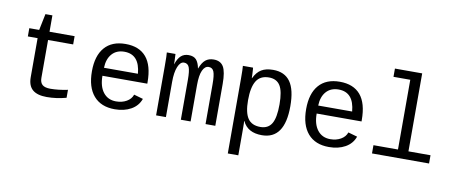

<svg xmlns="http://www.w3.org/2000/svg" viewBox="-77 -1054 3754 1589"><g transform="rotate(10 1800.5 -259.0)"><path d="M92.8 -459V-528.3H175.8L204.1 -666H262.7V-528.3H473.6V-459H262.7V-140.6Q262.7 -102.1 283.4 -83.5Q304.2 -64.9 351.6 -64.9Q417 -64.9 496.6 -81.5V-14.6Q414.1 7.8 333 7.8Q253.9 7.8 214.4 -25.6Q174.8 -59.1 174.8 -131.3V-459Z M757.3 -245.6Q757.3 -156.7 796.6 -106.4Q835.9 -56.2 904.3 -56.2Q954.6 -56.2 992.4 -77.9Q1030.3 -99.6 1043 -137.2L1120.1 -115.2Q1098.6 -54.7 1041.3 -22.5Q983.9 9.8 904.3 9.8Q789.1 9.8 727.1 -62Q665 -133.8 665 -267.6Q665 -397.9 725.8 -468Q786.6 -538.1 901.4 -538.1Q1016.1 -538.1 1075.2 -468.3Q1134.3 -398.4 1134.3 -257.3V-245.6ZM902.3 -473.1Q836.9 -473.1 798.8 -430.4Q760.7 -387.7 758.3 -313H1043.5Q1029.8 -473.1 902.3 -473.1Z M1459.5 0V-335Q1459.5 -410.2 1447.5 -440.2Q1435.5 -470.2 1403.8 -470.2Q1372.6 -470.2 1353.3 -423.3Q1334 -376.5 1334 -296.4V0H1251.5V-415.5Q1251.5 -507.8 1248.5 -528.3H1321.3L1324.2 -466.3V-442.9H1325.2Q1341.8 -492.7 1367.2 -515.4Q1392.6 -538.1 1430.7 -538.1Q1473.6 -538.1 1494.9 -514.6Q1516.1 -491.2 1525.4 -442.4H1526.4Q1545.9 -494.1 1573 -516.1Q1600.1 -538.1 1641.6 -538.1Q1699.2 -538.1 1724.1 -496.1Q1749 -454.1 1749 -352.1V0H1667V-335Q1667 -410.2 1655 -440.2Q1643.1 -470.2 1611.3 -470.2Q1579.1 -470.2 1560.3 -429.2Q1541.5 -388.2 1541.5 -306.2V0Z M2332.5 -266.6Q2332.5 9.8 2141.1 9.8Q2021 9.8 1979.5 -80.1H1977.1Q1979 -76.2 1979 1V207.5H1890.6V-418.9Q1890.6 -502 1887.7 -528.3H1973.1Q1973.6 -526.4 1974.6 -513.9Q1975.6 -501.5 1976.8 -477.3Q1978 -453.1 1978 -441.4H1980Q2004.4 -492.7 2042.2 -515.9Q2080.1 -539.1 2141.1 -539.1Q2237.8 -539.1 2285.2 -472.4Q2332.5 -405.8 2332.5 -266.6ZM2241.7 -266.6Q2241.7 -377 2211.9 -424.1Q2182.1 -471.2 2118.2 -471.2Q2044.4 -471.2 2011.7 -417.7Q1979 -364.3 1979 -255.9Q1979 -151.9 2011.7 -103.5Q2044.4 -55.2 2117.2 -55.2Q2182.1 -55.2 2211.9 -104.5Q2241.7 -153.8 2241.7 -266.6Z M2557.6 -245.6Q2557.6 -156.7 2596.9 -106.4Q2636.2 -56.2 2704.6 -56.2Q2754.9 -56.2 2792.7 -77.9Q2830.6 -99.6 2843.3 -137.2L2920.4 -115.2Q2898.9 -54.7 2841.6 -22.5Q2784.2 9.8 2704.6 9.8Q2589.4 9.8 2527.3 -62Q2465.3 -133.8 2465.3 -267.6Q2465.3 -397.9 2526.1 -468Q2586.9 -538.1 2701.7 -538.1Q2816.4 -538.1 2875.5 -468.3Q2934.6 -398.4 2934.6 -257.3V-245.6ZM2702.6 -473.1Q2637.2 -473.1 2599.1 -430.4Q2561 -387.7 2558.6 -313H2843.8Q2830.1 -473.1 2702.6 -473.1Z M3359.9 -69.3H3545.4V0H3065.9V-69.3H3272V-655.3H3130.9V-724.6H3359.9Z"/></g></svg>

Font: Cousine
Style: Regular
Weight: 400
Monospace: yes
Designer: Steve Matteson
Foundry: Ascender Corporation
Version: Version 1.20